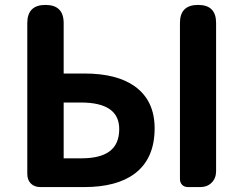

<svg xmlns="http://www.w3.org/2000/svg" viewBox="-20 -761 991 781"><path d="M145 0Q120 0 105.5 -14.5Q91 -29 91 -54V-370V-667Q91 -741 165 -741Q239 -741 239 -667V-462H323Q455 -462 528 -410Q609 -352 609 -239Q609 -115 527 -54Q454 0 322 0H206ZM745 0Q730 0 721 -9Q712 -18 712 -33V-668Q712 -741 786 -741Q859 -741 859 -668V-370V-65Q859 -36 841 -18Q823 0 794 0H785ZM239 -117H311Q387 -117 425 -145Q465 -174 465 -236Q465 -344 309 -344H239V-230Z"/></svg>

Font: GenSenRounded2 TW B
Style: Regular
Weight: 700
Version: Version 2.000;PS 2;hotconv 16.6.51;makeotf.lib2.5.65220 DEVE